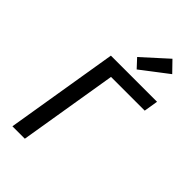

<svg xmlns="http://www.w3.org/2000/svg" viewBox="-290 -1085 1180 1180"><g transform="rotate(45 300.0 -494.5)"><path d="M68 0 189 -735H590L575 -643H282L176 0ZM361 -787 309 -843 470 -989 536 -921Z"/></g></svg>

Font: Iosevka SmBd Ex Obl
Style: Regular
Weight: 600
Width: 7
Italic angle: -9°
Monospace: yes
Designer: Belleve Invis
Foundry: Belleve Invis
Version: Version 32.5.0; ttfautohint (v1.8.4)